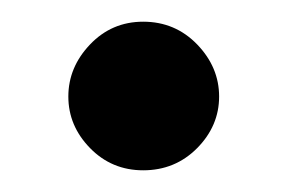

<svg xmlns="http://www.w3.org/2000/svg" viewBox="-20 -144 265 177"><path d="M112 13Q83 13 63 -7.5Q43 -28 43 -55Q43 -82 63 -103Q83 -124 112 -124Q141.5 -124 161.8 -103Q182 -82 182 -55Q182 -28 161.8 -7.5Q141.5 13 112 13Z"/></svg>

Font: Undotted
Style: Regular
Weight: 400
Designer: Delve Withrington, Dave Bailey, Thomas Jockin
Foundry: Delve Fonts LLC
Version: Version 4.000